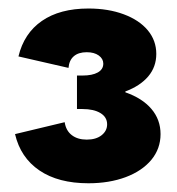

<svg xmlns="http://www.w3.org/2000/svg" viewBox="-20 -836 407 442"><path d="M14.6 -527.3 128.9 -554.7Q131.8 -535.2 145.3 -524.9Q158.7 -514.6 179.7 -514.6Q201.2 -514.6 213.9 -524.7Q226.6 -534.7 226.6 -549.8Q226.6 -566.4 211.2 -575.7Q195.8 -585 169.9 -585H157.2V-662.1H169.9Q192.4 -662.1 205.1 -669.2Q217.8 -676.3 217.8 -689.5Q217.8 -700.7 207.3 -708.3Q196.8 -715.8 179.7 -715.8Q160.6 -715.8 149.9 -706.5Q139.2 -697.3 137.7 -679.7L22.5 -706.1Q35.2 -759.3 76.4 -787.8Q117.7 -816.4 183.6 -816.4Q229 -816.4 264.6 -803.2Q300.3 -790 320.1 -766.4Q339.8 -742.7 339.8 -711.9Q339.8 -682.1 321.3 -660.2Q302.7 -638.2 268.6 -625.5V-623.5Q307.6 -609.9 328.6 -585.2Q349.6 -560.5 349.6 -527.3Q349.6 -493.7 328.4 -468Q307.1 -442.4 269.3 -428.2Q231.4 -414.1 183.6 -414.1Q114.3 -414.1 70.8 -443.6Q27.3 -473.1 14.6 -527.3Z"/></svg>

Font: Wanted Sans ExtraBlack
Style: Regular
Weight: 900
Designer: Original Design by Kil Hyung-jin and Kang Hanbin, Wanted Lab, Inc; Hangeul from Source Han Sans by Jang Soo-young and Ka
Foundry: Wanted Lab, Inc.
Version: Version 1.001